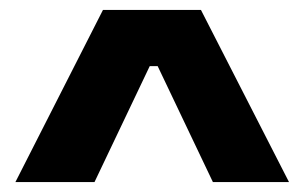

<svg xmlns="http://www.w3.org/2000/svg" viewBox="-20 -676 612 386"><path d="M11 -310 187 -656H384L561 -310H408L297 -543H281L170 -310Z"/></svg>

Font: Bricolage Grotesque
Style: Bold
Weight: 700
Designer: Mathieu Triay
Foundry: Atelier Triay
Version: Version 1.001;gftools[0.9.33.dev8+g029e19f]